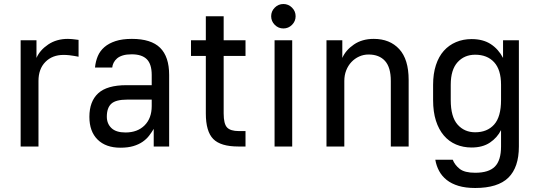

<svg xmlns="http://www.w3.org/2000/svg" viewBox="-20 -731 2684 958"><path d="M83 -530H162V-442Q179 -481 220.5 -509Q262 -537 319 -537Q330 -537 339 -536Q348 -535 356 -534Q365 -533 372 -532V-448Q362 -450 350 -452Q339 -454 325.5 -455.5Q312 -457 297 -457Q241 -457 206.5 -422Q172 -387 172 -327V0H83Z M581 6Q508 6 467 -34.5Q426 -75 426 -148Q426 -225 470 -265.5Q514 -306 611 -306H737V-357Q737 -411 712.5 -435.5Q688 -460 637 -460Q611 -460 593 -454.5Q575 -449 564 -439.5Q553 -430 547 -418Q541 -406 540 -394H454Q457 -425 468 -451Q479 -477 501 -496Q523 -515 556.5 -526Q590 -537 638 -537Q734 -537 779 -492.5Q824 -448 824 -357V0H747V-88Q737 -71 724 -54Q711 -37 691.5 -23.5Q672 -10 645 -2Q618 6 581 6ZM606 -70Q666 -70 701.5 -105.5Q737 -141 737 -202V-234H615Q558 -234 535.5 -213.5Q513 -193 513 -149Q513 -114 536 -92Q559 -70 606 -70Z M1169 0Q1081 0 1044 -37.5Q1007 -75 1007 -165V-452H933V-530H1007V-650H1096V-530H1205V-452H1096V-165Q1096 -113 1113 -95Q1130 -77 1172 -77H1205V0Z M1350 -530H1438V0H1350ZM1394 -589Q1369 -589 1351 -607Q1333 -625 1333 -650Q1333 -675 1351 -693Q1369 -711 1394 -711Q1419 -711 1437 -693Q1455 -675 1455 -650Q1455 -625 1437 -607Q1419 -589 1394 -589Z M1609 -530H1688V-442Q1705 -481 1746 -509Q1787 -537 1845 -537Q1925 -537 1972 -486Q2019 -435 2019 -332V0H1930V-327Q1930 -395 1901 -427Q1872 -459 1819 -459Q1794 -459 1772 -449Q1750 -439 1733.5 -421.5Q1717 -404 1707.5 -380Q1698 -356 1698 -327V0H1609Z M2333 5Q2291 5 2255.5 -10Q2220 -25 2194.5 -55Q2169 -85 2155 -129Q2141 -173 2141 -232V-308Q2141 -363 2155 -406Q2169 -449 2194.5 -477.5Q2220 -506 2255.5 -521Q2291 -536 2333 -536Q2390 -536 2428.5 -511Q2467 -486 2490 -442V-530H2569V0Q2569 104 2516.5 155.5Q2464 207 2351 207Q2303 207 2268 196.5Q2233 186 2209 167Q2185 148 2171 122Q2157 96 2152 66H2239Q2249 92 2273.5 111.5Q2298 131 2351 131Q2419 131 2449.5 100Q2480 69 2480 0V-82Q2461 -44 2424.5 -19.5Q2388 5 2333 5ZM2351 -71Q2411 -71 2445.5 -109.5Q2480 -148 2480 -232V-308Q2480 -383 2445.5 -420.5Q2411 -458 2351 -458Q2297 -458 2263 -420.5Q2229 -383 2229 -308V-232Q2229 -148 2263 -109.5Q2297 -71 2351 -71Z"/></svg>

Font: Golos UI
Style: Regular
Weight: 400
Designer: A.Korolkova, Vitaly Kuzmin
Foundry: ParaType Ltd
Version: Version 2.000